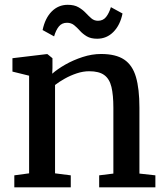

<svg xmlns="http://www.w3.org/2000/svg" viewBox="-20 -798 705 818"><path d="M104 -59.5V-475.5L33 -493V-550L179 -567.5H182L203.5 -550V-508.5L202.5 -484Q224.5 -503.5 258.2 -522.8Q292 -542 331.8 -555Q371.5 -568 410.5 -568Q473.5 -568 509 -544.2Q544.5 -520.5 559.2 -470Q574 -419.5 574 -339.5V-58.5L642 -51V0H402.5V-51L463 -58.5V-339Q463 -393 454.8 -427.5Q446.5 -462 424.2 -478.2Q402 -494.5 360 -494.5Q334 -494.5 307 -485.5Q280 -476.5 256 -463Q232 -449.5 214.5 -436V-59.5L281.5 -51V0H41V-51ZM161.5 -670Q172 -720.5 200.2 -749Q228.5 -777.5 268.5 -777.5Q296.5 -777.5 314.2 -767.2Q332 -757 344.5 -743.8Q357 -730.5 369 -720Q381 -709.5 397.5 -709.5Q419 -709.5 431.8 -725.5Q444.5 -741.5 452.5 -767.5L502 -740.5Q492 -691 463.2 -662Q434.5 -633 394 -633Q367 -633 349.8 -643.2Q332.5 -653.5 320.5 -667Q308.5 -680.5 295.8 -690.8Q283 -701 265.5 -701Q243.5 -701 230.8 -685.2Q218 -669.5 210.5 -643Z"/></svg>

Font: Merriweather Light 18pt Medium
Style: Regular
Weight: 500
Version: Version 2.100